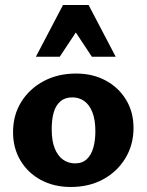

<svg xmlns="http://www.w3.org/2000/svg" viewBox="-20 -731 584 765"><path d="M262 14Q195 14 143 -14Q91 -42 61.5 -91.5Q32 -141 32 -204Q32 -273 65 -325.5Q98 -378 154.5 -408Q211 -438 283 -438Q349 -438 400.5 -410.5Q452 -383 482 -334Q512 -285 512 -221Q512 -154 479.5 -100.5Q447 -47 391 -16.5Q335 14 262 14ZM279 -80Q308 -80 326 -97Q344 -114 352 -143Q360 -172 360 -208Q360 -254 348 -284Q336 -314 315.5 -328.5Q295 -343 268 -343Q239 -343 220.5 -327Q202 -311 194 -283Q186 -255 186 -216Q186 -170 198 -140Q210 -110 231 -95Q252 -80 279 -80ZM346 -505 258 -638 231 -711H333L441 -505ZM123 -505 231 -711H333L307 -639L218 -505Z"/></svg>

Font: Ysabeau Office ExtraBold
Style: Regular
Weight: 800
Designer: Christian Thalmann (Catharsis Fonts)
Version: Version 2.001;gftools[0.9.30]; featfreeze: tnum,lnum,ss02